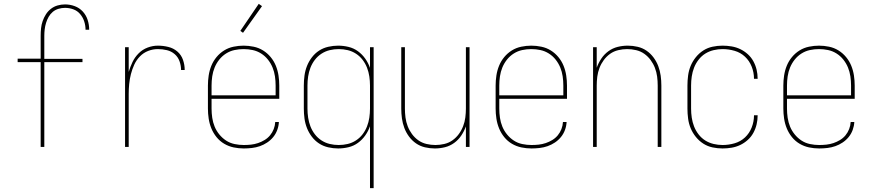

<svg xmlns="http://www.w3.org/2000/svg" viewBox="-20 -766 4540 1001"><path d="M192 0V-442H72V-460H192V-579Q192 -599 194 -618.5Q196 -638 202.5 -656.5Q209 -675 219.5 -691.5Q230 -708 245.5 -720Q261 -732 280 -737.5Q299 -743 319 -743Q345 -743 369.5 -734Q394 -725 411.5 -706Q429 -687 437 -662Q445 -637 445 -611H426Q426 -633 419 -654.5Q412 -676 397.5 -693Q383 -710 362 -717.5Q341 -725 319 -725Q302 -725 285 -720Q268 -715 255 -704Q242 -693 233.5 -678Q225 -663 220 -646.5Q215 -630 213 -613Q211 -596 211 -579V-459H410V-442H211V0Z M632 0V-520H651V-391Q659 -418 671 -443Q683 -468 703 -488Q723 -508 749.5 -518Q776 -528 803 -528Q830 -528 857 -521.5Q884 -515 904.5 -497.5Q925 -480 934 -454Q943 -428 943 -401H924Q924 -424 916 -446.5Q908 -469 890.5 -484Q873 -499 850 -504.5Q827 -510 803 -510Q777 -510 752.5 -500.5Q728 -491 709.5 -472Q691 -453 680 -429Q669 -405 662.5 -379.5Q656 -354 653.5 -328Q651 -302 651 -276V0Z M1251 8Q1224 8 1198 2.5Q1172 -3 1149 -16.5Q1126 -30 1109 -51Q1092 -72 1082 -96.5Q1072 -121 1068 -147.5Q1064 -174 1064 -200V-320Q1064 -346 1068 -372.5Q1072 -399 1082 -423.5Q1092 -448 1109 -468.5Q1126 -489 1148.5 -503Q1171 -517 1197.5 -522.5Q1224 -528 1250 -528Q1276 -528 1302.5 -522.5Q1329 -517 1351.5 -503Q1374 -489 1391 -468.5Q1408 -448 1418 -423.5Q1428 -399 1432 -372.5Q1436 -346 1436 -320V-251H1083V-200Q1083 -176 1086.5 -152Q1090 -128 1099 -106Q1108 -84 1123.5 -65Q1139 -46 1159 -33Q1179 -20 1203 -15Q1227 -10 1251 -10Q1270 -10 1288.5 -12Q1307 -14 1325 -20Q1343 -26 1359.5 -36Q1376 -46 1388 -60.5Q1400 -75 1407 -93Q1414 -111 1415 -130H1434Q1433 -109 1425.5 -88.5Q1418 -68 1404.5 -51.5Q1391 -35 1373 -23Q1355 -11 1335 -4Q1315 3 1293.5 5.5Q1272 8 1251 8ZM1083 -269H1417V-320Q1417 -344 1413.5 -368Q1410 -392 1401 -414Q1392 -436 1377 -455Q1362 -474 1341.5 -487Q1321 -500 1297.5 -505Q1274 -510 1250 -510Q1226 -510 1202.5 -505Q1179 -500 1158.5 -487Q1138 -474 1123 -455Q1108 -436 1099 -414Q1090 -392 1086.5 -368Q1083 -344 1083 -320ZM1247 -595 1233 -605 1329 -746 1346 -734Z M1909 215V-108Q1900 -82 1884 -59.5Q1868 -37 1846 -21Q1824 -5 1797 1.5Q1770 8 1743 8Q1717 8 1691 2Q1665 -4 1643.5 -18Q1622 -32 1606 -53Q1590 -74 1580.5 -98Q1571 -122 1567.5 -148Q1564 -174 1564 -200V-320Q1564 -346 1567.5 -372Q1571 -398 1580.5 -422Q1590 -446 1606 -467Q1622 -488 1643.5 -502Q1665 -516 1691 -522Q1717 -528 1743 -528Q1770 -528 1797 -521.5Q1824 -515 1846 -499Q1868 -483 1884 -460.5Q1900 -438 1909 -412V-520H1928V215ZM1746 -10Q1770 -10 1793 -15.5Q1816 -21 1836 -34Q1856 -47 1870.5 -66Q1885 -85 1893.5 -107Q1902 -129 1905.5 -152.5Q1909 -176 1909 -200V-320Q1909 -344 1905.5 -367.5Q1902 -391 1893.5 -413Q1885 -435 1870.5 -454Q1856 -473 1836 -486Q1816 -499 1793 -504.5Q1770 -510 1746 -510Q1722 -510 1699 -504.5Q1676 -499 1656 -486Q1636 -473 1621.5 -454Q1607 -435 1598.5 -413Q1590 -391 1586.5 -367.5Q1583 -344 1583 -320V-200Q1583 -176 1586.5 -152.5Q1590 -129 1598.5 -107Q1607 -85 1621.5 -66Q1636 -47 1656 -34Q1676 -21 1699 -15.5Q1722 -10 1746 -10Z M2247 8Q2221 8 2195.5 2Q2170 -4 2149 -18.5Q2128 -33 2112.5 -54Q2097 -75 2088 -99Q2079 -123 2075.5 -148.5Q2072 -174 2072 -200V-520H2091V-200Q2091 -177 2094 -153.5Q2097 -130 2105.5 -108Q2114 -86 2128 -67Q2142 -48 2161 -34.5Q2180 -21 2203.5 -15.5Q2227 -10 2250 -10Q2273 -10 2296.5 -15.5Q2320 -21 2339 -34.5Q2358 -48 2372 -67Q2386 -86 2394.5 -108Q2403 -130 2406 -153.5Q2409 -177 2409 -200V-520H2428V0H2409V-107Q2400 -82 2385 -59.5Q2370 -37 2348 -21Q2326 -5 2300 1.5Q2274 8 2247 8Z M2751 8Q2724 8 2698 2.5Q2672 -3 2649 -16.5Q2626 -30 2609 -51Q2592 -72 2582 -96.5Q2572 -121 2568 -147.5Q2564 -174 2564 -200V-320Q2564 -346 2568 -372.5Q2572 -399 2582 -423.5Q2592 -448 2609 -468.5Q2626 -489 2648.5 -503Q2671 -517 2697.5 -522.5Q2724 -528 2750 -528Q2776 -528 2802.5 -522.5Q2829 -517 2851.5 -503Q2874 -489 2891 -468.5Q2908 -448 2918 -423.5Q2928 -399 2932 -372.5Q2936 -346 2936 -320V-251H2583V-200Q2583 -176 2586.5 -152Q2590 -128 2599 -106Q2608 -84 2623.5 -65Q2639 -46 2659 -33Q2679 -20 2703 -15Q2727 -10 2751 -10Q2770 -10 2788.5 -12Q2807 -14 2825 -20Q2843 -26 2859.5 -36Q2876 -46 2888 -60.5Q2900 -75 2907 -93Q2914 -111 2915 -130H2934Q2933 -109 2925.5 -88.5Q2918 -68 2904.5 -51.5Q2891 -35 2873 -23Q2855 -11 2835 -4Q2815 3 2793.5 5.5Q2772 8 2751 8ZM2583 -269H2917V-320Q2917 -344 2913.5 -368Q2910 -392 2901 -414Q2892 -436 2877 -455Q2862 -474 2841.5 -487Q2821 -500 2797.5 -505Q2774 -510 2750 -510Q2726 -510 2702.5 -505Q2679 -500 2658.5 -487Q2638 -474 2623 -455Q2608 -436 2599 -414Q2590 -392 2586.5 -368Q2583 -344 2583 -320Z M3072 0V-520H3091V-413Q3100 -438 3115 -460.5Q3130 -483 3152 -499Q3174 -515 3200 -521.5Q3226 -528 3253 -528Q3279 -528 3304.5 -522Q3330 -516 3351 -501.5Q3372 -487 3387.5 -466Q3403 -445 3412 -421Q3421 -397 3424.5 -371.5Q3428 -346 3428 -320V0H3409V-320Q3409 -343 3406 -366.5Q3403 -390 3394.5 -412Q3386 -434 3372 -453Q3358 -472 3339 -485.5Q3320 -499 3296.5 -504.5Q3273 -510 3250 -510Q3227 -510 3203.5 -504.5Q3180 -499 3161 -485.5Q3142 -472 3128 -453Q3114 -434 3105.5 -412Q3097 -390 3094 -366.5Q3091 -343 3091 -320V0Z M3747 8Q3721 8 3695 2.5Q3669 -3 3647 -17Q3625 -31 3608 -52Q3591 -73 3581 -97Q3571 -121 3567.5 -147.5Q3564 -174 3564 -200V-320Q3564 -346 3567.5 -372.5Q3571 -399 3581 -423Q3591 -447 3608 -468Q3625 -489 3647 -503Q3669 -517 3695 -522.5Q3721 -528 3747 -528Q3771 -528 3794.5 -524Q3818 -520 3839 -510Q3860 -500 3878 -484Q3896 -468 3907.5 -447Q3919 -426 3924.5 -403Q3930 -380 3930 -356V-355H3911V-356Q3911 -388 3899 -418.5Q3887 -449 3864 -470.5Q3841 -492 3810 -501Q3779 -510 3747 -510Q3724 -510 3700.5 -504.5Q3677 -499 3657 -486.5Q3637 -474 3622 -454.5Q3607 -435 3598.5 -413Q3590 -391 3586.5 -367.5Q3583 -344 3583 -320V-200Q3583 -176 3586.5 -152.5Q3590 -129 3598.5 -107Q3607 -85 3622 -65.5Q3637 -46 3657 -33.5Q3677 -21 3700.5 -15.5Q3724 -10 3747 -10Q3779 -10 3810 -19Q3841 -28 3864 -49.5Q3887 -71 3899 -101.5Q3911 -132 3911 -164V-165H3930V-164Q3930 -140 3924.5 -117Q3919 -94 3907.5 -73Q3896 -52 3878 -36Q3860 -20 3839 -10Q3818 0 3794.5 4Q3771 8 3747 8Z M4251 8Q4224 8 4198 2.5Q4172 -3 4149 -16.5Q4126 -30 4109 -51Q4092 -72 4082 -96.5Q4072 -121 4068 -147.5Q4064 -174 4064 -200V-320Q4064 -346 4068 -372.5Q4072 -399 4082 -423.5Q4092 -448 4109 -468.5Q4126 -489 4148.5 -503Q4171 -517 4197.5 -522.5Q4224 -528 4250 -528Q4276 -528 4302.5 -522.5Q4329 -517 4351.5 -503Q4374 -489 4391 -468.5Q4408 -448 4418 -423.5Q4428 -399 4432 -372.5Q4436 -346 4436 -320V-251H4083V-200Q4083 -176 4086.5 -152Q4090 -128 4099 -106Q4108 -84 4123.5 -65Q4139 -46 4159 -33Q4179 -20 4203 -15Q4227 -10 4251 -10Q4270 -10 4288.5 -12Q4307 -14 4325 -20Q4343 -26 4359.5 -36Q4376 -46 4388 -60.5Q4400 -75 4407 -93Q4414 -111 4415 -130H4434Q4433 -109 4425.5 -88.5Q4418 -68 4404.5 -51.5Q4391 -35 4373 -23Q4355 -11 4335 -4Q4315 3 4293.5 5.5Q4272 8 4251 8ZM4083 -269H4417V-320Q4417 -344 4413.5 -368Q4410 -392 4401 -414Q4392 -436 4377 -455Q4362 -474 4341.5 -487Q4321 -500 4297.5 -505Q4274 -510 4250 -510Q4226 -510 4202.5 -505Q4179 -500 4158.5 -487Q4138 -474 4123 -455Q4108 -436 4099 -414Q4090 -392 4086.5 -368Q4083 -344 4083 -320Z"/></svg>

Font: Iosevka Term Curly Thin
Style: Regular
Weight: 100
Designer: Belleve Invis
Foundry: Belleve Invis
Version: Version 32.3.0